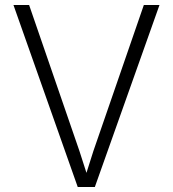

<svg xmlns="http://www.w3.org/2000/svg" viewBox="-20 -753 695 773"><path d="M34.2 -732.9H97.2L299.8 -145L328.1 -57.1L356 -145L559.1 -732.9H622.1L361.8 0H293Z"/></svg>

Font: Kreadon Light
Style: Regular
Weight: 300
Designer: kohakuno
Foundry: StudioGnu
Version: Version 1.000;Glyphs 3.1.2 (3151)